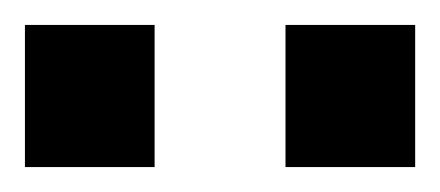

<svg xmlns="http://www.w3.org/2000/svg" viewBox="-42 -741 353 154"><path d="M-22 -607V-721H82V-607ZM187 -607V-721H291V-607Z"/></svg>

Font: TitilliumWeb-SemiBold
Style: SemiBold
Weight: 600
Version: Version 1.001;PS 57.000;hotconv 1.0.70;makeotf.lib2.5.55311